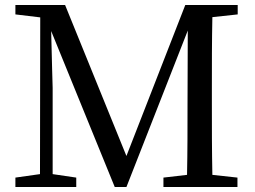

<svg xmlns="http://www.w3.org/2000/svg" viewBox="-20 -753 1027 773"><path d="M937 -695V-733H726L489 -125L242 -733H42V-695L142 -683L141 -52L42 -38V0H287V-38L192 -52V-399C192 -404 188 -532 186 -628L442 0H489L736 -630L735 -336C735 -240 735 -144 733 -49L638 -38V0H936V-38L835 -49C833 -146 833 -243 833 -339V-393C833 -491 833 -589 835 -684Z"/></svg>

Font: Noto Serif SC Medium
Style: Regular
Weight: 500
Designer: Ryoko NISHIZUKA 西塚涼子 (kana & ideographs); Frank Grießhammer (Latin, Greek & Cyrillic); Wenlong ZHANG 张文龙 (bopomofo); San
Foundry: Adobe Systems Incorporated
Version: Version 1.001;PS 1.001;hotconv 16.6.54;makeotf.lib2.5.65590